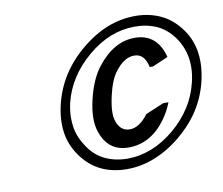

<svg xmlns="http://www.w3.org/2000/svg" viewBox="-67 -730 837 722"><g transform="rotate(-10 352.0 -369.0)"><path d="M559.1 -308.6Q545.9 -274.4 525.9 -247.1Q467.8 -167 382.8 -167Q303.2 -167 277.3 -249Q270.5 -270.5 270.5 -297.4Q270.5 -329.6 279.8 -368.7Q297.4 -443.8 332.5 -488.3Q396 -569.3 475.6 -569.3Q561 -569.3 585 -477.1L525.4 -451.2H512.7Q502 -503.9 462.4 -503.9Q423.8 -503.9 389.2 -458Q366.2 -427.7 353 -368.7Q344.7 -331.5 344.7 -306.2Q344.7 -291 347.7 -279.3Q360.8 -233.4 398.9 -233.4Q435.1 -233.4 469.7 -279.3L539.1 -308.6ZM492.2 -649.9Q545.4 -649.9 589.8 -628.9Q631.3 -609.4 663.1 -566.9Q693.4 -526.4 701.2 -476.1Q704.1 -457.5 704.1 -437.5Q704.1 -406.2 695.8 -368.2Q682.6 -310.5 651.9 -261.2Q621.1 -212.4 571.8 -170.9Q523.4 -130.4 469.7 -108.9Q417.5 -87.9 362.8 -87.9Q308.1 -87.9 264.2 -108.9Q221.7 -129.4 191.4 -170.9Q160.6 -212.9 152.8 -261.2Q149.9 -279.3 149.9 -298.8Q149.9 -332 158.2 -368.2Q171.9 -426.8 202.6 -476.1Q234.4 -526.4 282.7 -566.9Q333 -608.9 384.8 -629.4Q437.5 -649.9 492.2 -649.9ZM483.4 -610.8Q436 -610.8 391.1 -593.3Q346.2 -575.7 303.2 -539.6Q260.7 -503.9 233.4 -460.9Q206.1 -418 194.8 -370.6L194.3 -368.2Q188 -339.8 188 -313Q188 -294.4 190.9 -276.4Q197.3 -237.8 224.6 -198.2Q250 -161.6 286.6 -144.5Q324.7 -126.5 371.6 -126.5Q418 -126.5 464.4 -144.5Q508.8 -162.1 552.2 -198.2Q593.3 -232.9 620.6 -275.9Q647 -316.9 659.2 -368.2Q666.5 -398.4 666.5 -426.8Q666.5 -444.8 663.6 -461.4Q655.8 -504.9 630.9 -539.6Q604 -576.7 568.4 -593.3Q530.3 -610.8 483.4 -610.8Z"/></g></svg>

Font: Nova Script
Style: Regular
Weight: 400
Italic angle: -13°
Version: Version 2.001